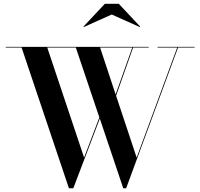

<svg xmlns="http://www.w3.org/2000/svg" viewBox="-20 -1002 1076 1032"><path d="M580.5 -924 731.5 -856.5 733.5 -859 618.5 -981.5H543.5L428.5 -859L430 -856.5ZM779 -746.5V-750H11V-746.5H96L350.5 10H374L516.5 -364.5L642.5 10H658L937 -746.5H1026V-750H827V-746.5H932.5L714.5 -155L604 -487.5L695.5 -746.5ZM432 -155 234 -746.5H387.5L514 -371ZM518 -746.5H691L601.5 -494.5Z"/></svg>

Font: Bodoni* 48pt Medium
Style: Regular
Weight: 500
Version: Version 2.3